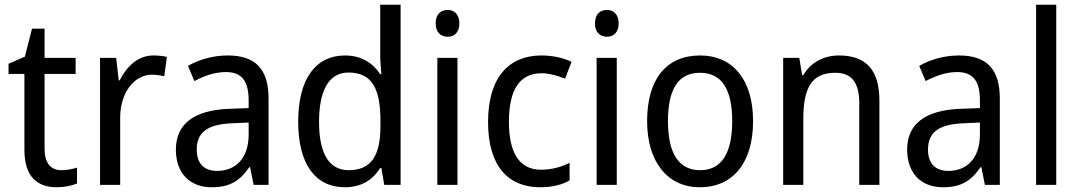

<svg xmlns="http://www.w3.org/2000/svg" viewBox="-20 -780 4553 810"><path d="M239 -62C194 -62 168 -92 168 -153V-468H299V-536H168V-659H115L85 -541L16 -511V-468H83V-148C83 -30 141 10 220 10C251 10 285 3 305 -6V-73C288 -67 262 -62 239 -62Z M627 -546C563 -546 515 -501 485 -441H481L470 -536H402V0H487V-284C487 -391 548 -465 621 -465C638 -465 658 -462 673 -458L684 -540C667 -544 646 -546 627 -546Z M941 -546C877 -546 818 -528 773 -502L800 -438C842 -460 886 -476 933 -476C996 -476 1029 -443 1029 -357V-324L949 -321C797 -316 722 -256 722 -149C722 -49 781 10 873 10C950 10 992 -17 1032 -75H1035L1050 0H1113V-364C1113 -486 1060 -546 941 -546ZM961 -260 1029 -263V-213C1029 -111 973 -59 896 -59C844 -59 810 -87 810 -149C810 -218 850 -256 961 -260Z M1435 10C1507 10 1553 -23 1584 -71H1589L1601 0H1670V-760H1584V-545C1584 -524 1587 -489 1589 -467H1584C1553 -514 1505 -546 1435 -546C1314 -546 1238 -450 1238 -267C1238 -84 1313 10 1435 10ZM1451 -62C1367 -62 1326 -134 1326 -266C1326 -396 1366 -474 1450 -474C1551 -474 1585 -404 1585 -269V-248C1585 -123 1546 -62 1451 -62Z M1869 -738C1839 -738 1818 -720 1818 -681C1818 -644 1839 -625 1869 -625C1897 -625 1918 -644 1918 -681C1918 -719 1897 -738 1869 -738ZM1910 -536H1825V0H1910Z M2259 10C2309 10 2350 0 2383 -19V-93C2348 -76 2309 -64 2262 -64C2172 -64 2127 -134 2127 -266C2127 -401 2172 -471 2265 -471C2296 -471 2335 -460 2364 -448L2391 -519C2360 -535 2313 -546 2264 -546C2128 -546 2039 -455 2039 -265C2039 -78 2125 10 2259 10Z M2541 -738C2511 -738 2490 -720 2490 -681C2490 -644 2511 -625 2541 -625C2569 -625 2590 -644 2590 -681C2590 -719 2569 -738 2541 -738ZM2582 -536H2497V0H2582Z M3157 -269C3157 -448 3068 -546 2934 -546C2791 -546 2710 -446 2710 -269C2710 -95 2798 10 2932 10C3074 10 3157 -95 3157 -269ZM2798 -269C2798 -400 2839 -473 2933 -473C3027 -473 3069 -400 3069 -269C3069 -138 3027 -62 2934 -62C2840 -62 2798 -138 2798 -269Z M3519 -546C3458 -546 3400 -518 3369 -463H3364L3352 -536H3284V0H3369V-278C3369 -408 3403 -473 3504 -473C3574 -473 3605 -430 3605 -345V0H3690V-355C3690 -487 3632 -546 3519 -546Z M4026 -546C3962 -546 3903 -528 3858 -502L3885 -438C3927 -460 3971 -476 4018 -476C4081 -476 4114 -443 4114 -357V-324L4034 -321C3882 -316 3807 -256 3807 -149C3807 -49 3866 10 3958 10C4035 10 4077 -17 4117 -75H4120L4135 0H4198V-364C4198 -486 4145 -546 4026 -546ZM4046 -260 4114 -263V-213C4114 -111 4058 -59 3981 -59C3929 -59 3895 -87 3895 -149C3895 -218 3935 -256 4046 -260Z M4436 0V-760H4351V0Z"/></svg>

Font: Noto Sans Devanagari SemiCondensed
Style: Regular
Weight: 400
Width: 4
Designer: Jelle Bosma - Monotype Design Team
Foundry: Monotype Imaging Inc.
Version: Version 2.004